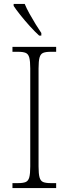

<svg xmlns="http://www.w3.org/2000/svg" viewBox="-20 -951 348 971"><path d="M43 0V-25H73Q97 -25 110 -30.5Q123 -36 128 -54Q133 -72 133 -109V-605Q133 -642 128 -660Q123 -678 110 -683.5Q97 -689 73 -689H43V-714H264V-689H235Q211 -689 198 -683.5Q185 -678 180 -660Q175 -642 175 -605V-109Q175 -72 180 -54Q185 -36 198 -30.5Q211 -25 235 -25H264V0ZM178 -771Q158 -789 132 -817.5Q106 -846 83 -875Q60 -904 49 -921V-931H105Q114 -909 129 -882Q144 -855 160 -829Q176 -803 189 -784V-771Z"/></svg>

Font: Noto Serif Georgian SemiCondensed ExtraLight
Style: Regular
Weight: 200
Width: 4
Designer: Monotype Design Team, Akaki Razmadze
Foundry: Google LLC
Version: Version 2.003; ttfautohint (v1.8.4.7-5d5b)